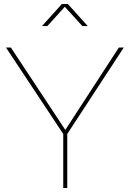

<svg xmlns="http://www.w3.org/2000/svg" viewBox="-20 -936 646 956"><path d="M314.9 0H294.9V-269L9.8 -699.2H34.2L305.2 -289.1L571.8 -699.2H596.2L314.9 -269ZM390.1 -806.2 302.7 -902.3 215.8 -806.2H189L288.1 -916H317.9L417 -806.2Z"/></svg>

Font: Montserrat
Style: Thin
Weight: 250
Designer: Julieta Ulanovsky
Foundry: Julieta Ulanovsky
Version: Version 1.000;PS 002.000;hotconv 1.0.70;makeotf.lib2.5.58329